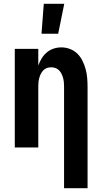

<svg xmlns="http://www.w3.org/2000/svg" viewBox="-20 -778 540 1013"><path d="M318 215V-320Q318 -332 317 -343.5Q316 -355 313 -366Q310 -377 305 -387.5Q300 -398 292 -406.5Q284 -415 273 -419Q262 -423 250 -423Q238 -423 227 -419Q216 -415 208 -406.5Q200 -398 195 -387.5Q190 -377 187 -366Q184 -355 183 -343.5Q182 -332 182 -320V0H58V-520H182V-432Q189 -452 200 -470Q211 -488 227 -501.5Q243 -515 263 -521.5Q283 -528 304 -528Q327 -528 349.5 -519.5Q372 -511 388.5 -494.5Q405 -478 415.5 -456.5Q426 -435 432 -412.5Q438 -390 440 -366.5Q442 -343 442 -320V215ZM199 -600 211 -758H319L287 -600Z"/></svg>

Font: Iosevka Extrabold
Style: Regular
Weight: 800
Monospace: yes
Designer: Belleve Invis
Foundry: Belleve Invis
Version: Version 32.5.0; ttfautohint (v1.8.4)